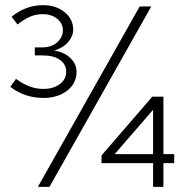

<svg xmlns="http://www.w3.org/2000/svg" viewBox="-20 -725 714 745"><path d="M574 0V-92H374V-122L571 -350H614V-127H656V-92H614V0ZM425 -127H574V-299ZM148 -345Q76 -345 20 -388L42 -419Q68 -400 94 -390Q120 -380 148 -380Q188 -380 212.5 -399Q237 -418 237 -446Q237 -475 213 -492.5Q189 -510 145 -510H115V-541H142Q180 -541 202 -561Q224 -581 224 -608Q224 -634 202 -652Q180 -670 146 -670Q119 -670 96 -660Q73 -650 48 -630L25 -660Q52 -682 82.5 -693.5Q113 -705 147 -705Q197 -705 230.5 -678Q264 -651 264 -610Q264 -585 245 -562.5Q226 -540 191 -529Q231 -522 254 -499Q277 -476 277 -446Q277 -402 241 -373.5Q205 -345 148 -345ZM127 0 522 -700H567L172 0Z"/></svg>

Font: Red Hat Text VF
Style: Regular
Weight: 300
Designer: Pentagram, MCKL
Foundry: Pentagram, MCKL
Version: Version 1.023